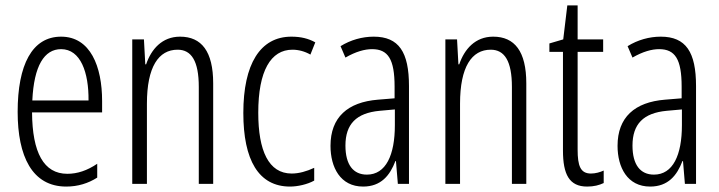

<svg xmlns="http://www.w3.org/2000/svg" viewBox="-20 -728 2649 707"><path d="M205 -593C98 -593 45 -489 45 -316C45 -153 98 -41 224 -41C267 -41 305 -53 338 -74V-125C301 -100 265 -88 228 -88C141 -88 99 -166 98 -314H356V-356C356 -483 313 -593 205 -593ZM205 -547C277 -547 307 -461 306 -358H99C105 -486 143 -547 205 -547Z M643 -593C577 -593 537 -547 518 -491H515L510 -583H467V-51H521V-346C521 -482 564 -545 634 -545C685 -545 712 -503 712 -408V-51H765V-421C765 -539 722 -593 643 -593Z M1048 -41C1076 -41 1112 -49 1137 -63V-110C1109 -97 1081 -89 1054 -89C969 -89 931 -173 931 -313C931 -467 977 -545 1057 -545C1079 -545 1102 -539 1123 -527L1141 -572C1116 -586 1088 -593 1053 -593C938 -593 876 -492 876 -312C876 -139 932 -41 1048 -41Z M1356 -593C1314 -593 1271 -581 1234 -558L1252 -516C1290 -538 1323 -547 1350 -547C1409 -547 1433 -510 1433 -409V-366L1372 -361C1260 -352 1197 -296 1197 -191C1197 -112 1233 -41 1317 -41C1383 -41 1416 -82 1436 -135H1438L1445 -51H1486V-411C1486 -536 1449 -593 1356 -593ZM1378 -320 1434 -325V-267C1434 -157 1401 -85 1331 -85C1281 -85 1252 -121 1252 -192C1252 -271 1292 -312 1378 -320Z M1796 -593C1730 -593 1690 -547 1671 -491H1668L1663 -583H1620V-51H1674V-346C1674 -482 1717 -545 1787 -545C1838 -545 1865 -503 1865 -408V-51H1918V-421C1918 -539 1875 -593 1796 -593Z M2156 -89C2117 -89 2107 -118 2107 -177V-537H2201V-583H2107V-708H2069L2054 -583L2003 -568V-537H2053V-174C2053 -86 2076 -41 2142 -41C2167 -41 2186 -46 2203 -54V-100C2190 -94 2173 -89 2156 -89Z M2413 -593C2371 -593 2328 -581 2291 -558L2309 -516C2347 -538 2380 -547 2407 -547C2466 -547 2490 -510 2490 -409V-366L2429 -361C2317 -352 2254 -296 2254 -191C2254 -112 2290 -41 2374 -41C2440 -41 2473 -82 2493 -135H2495L2502 -51H2543V-411C2543 -536 2506 -593 2413 -593ZM2435 -320 2491 -325V-267C2491 -157 2458 -85 2388 -85C2338 -85 2309 -121 2309 -192C2309 -271 2349 -312 2435 -320Z"/></svg>

Font: Noto Sans Tamil UI ExtraCondensed Light
Style: Regular
Weight: 300
Width: 2
Designer: Jelle Bosma - Monotype Design Team
Foundry: Monotype Imaging Inc.
Version: Version 2.004